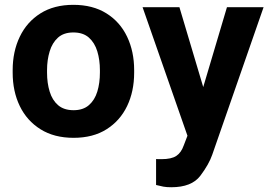

<svg xmlns="http://www.w3.org/2000/svg" viewBox="-20 -558 1108 791"><path d="M32.2 -258.8V-269Q32.2 -345.7 61.5 -406.7Q90.8 -467.8 146.7 -502.9Q202.6 -538.1 282.2 -538.1Q362.3 -538.1 418.5 -502.9Q474.6 -467.8 503.7 -406.7Q532.7 -345.7 532.7 -269V-258.8Q532.7 -181.6 503.7 -121.1Q474.6 -60.5 418.9 -25.4Q363.3 9.8 283.2 9.8Q203.1 9.8 147 -25.4Q90.8 -60.5 61.5 -121.1Q32.2 -181.6 32.2 -258.8ZM173.8 -269V-258.8Q173.8 -215.8 184.6 -180.7Q195.3 -145.5 219.2 -124.8Q243.2 -104 283.2 -104Q322.3 -104 346.2 -124.8Q370.1 -145.5 380.9 -180.7Q391.6 -215.8 391.6 -258.8V-269Q391.6 -311 380.9 -346.4Q370.1 -381.8 346.2 -403.1Q322.3 -424.3 282.2 -424.3Q242.7 -424.3 219 -403.1Q195.3 -381.8 184.6 -346.4Q173.8 -311 173.8 -269ZM775.9 -60.1 915 -528.3H1065.9L854.5 79.1Q840.8 119.1 805.2 166.3Q769.5 213.4 685.5 213.4Q666 213.4 652.8 210.9Q639.6 208.5 623 204.1V97.2Q627.9 97.7 633.8 97.7Q639.6 97.7 645 97.7Q686.5 97.7 706.5 84.2Q726.6 70.8 736.8 41.5ZM719.2 -528.3 832 -149.9 852.5 4.9 756.8 14.2 567.4 -528.3Z"/></svg>

Font: RobotoDEMO
Style: Regular
Weight: 400
Designer: Christian Robertson
Foundry: Google
Version: Version 2.136